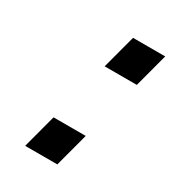

<svg xmlns="http://www.w3.org/2000/svg" viewBox="-130 -576 588 651"><g transform="rotate(30 163.5 -250.0)"><path d="M327.1 -500H201.2L166 -368.2H292ZM228.5 -131.8H102.5L67.4 0H193.4Z"/></g></svg>

Font: FreeUniversal
Style: BoldItalic
Weight: 700
Italic angle: -11°
Version: Version 1.001